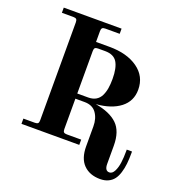

<svg xmlns="http://www.w3.org/2000/svg" viewBox="-150 -837 1030 1105"><g transform="rotate(20 365.0 -284.0)"><path d="M405.8 -711.9V-680.2H317.9Q304.2 -680.2 299.1 -674.8Q293.9 -669.4 293.9 -655.8V-589.8H376Q483.9 -589.8 550 -542.7Q616.2 -495.6 616.2 -414.1Q616.2 -343.8 562.3 -302Q508.3 -260.3 415 -252.9Q504.4 -237.8 549.3 -194.8Q594.2 -151.9 594.2 -63V47.9Q594.2 89.8 622.1 89.8Q640.1 89.8 651.9 66.7Q663.6 43.5 667.7 12.2Q671.9 -19 671.9 -58.1V-67.9H704.1V-58.1Q704.1 -21 700.9 7.8Q697.8 36.6 689.7 63Q681.6 89.4 668.5 106.7Q655.3 124 634.3 134Q613.3 144 585 144Q521 144 483.4 106.2Q445.8 68.4 445.8 -5.9V-127.9Q445.8 -176.3 422.4 -209.2Q398.9 -242.2 350.1 -242.2H293.9V-56.2Q293.9 -42.5 299.1 -37.4Q304.2 -32.2 317.9 -32.2H405.8V0H51.8V-32.2H122.1Q135.7 -32.2 140.9 -37.4Q146 -42.5 146 -56.2V-655.8Q146 -669.4 140.9 -674.8Q135.7 -680.2 122.1 -680.2H51.8V-711.9ZM293.9 -273.9H360.8Q388.2 -273.9 407.2 -284.9Q426.3 -295.9 436.8 -316.7Q447.3 -337.4 451.7 -363Q456.1 -388.7 456.1 -421.9Q456.1 -489.7 435.1 -523.9Q414.1 -558.1 360.8 -558.1H317.9Q304.2 -558.1 299.1 -553Q293.9 -547.9 293.9 -534.2Z"/></g></svg>

Font: Flanker Steampunk
Style: Bold
Weight: 700
Designer: Alexey Kryukov, Leonardo Di Lena
Foundry: Alexey Kryukov, Leonardo Di Lena
Version: 1.210